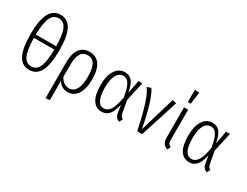

<svg xmlns="http://www.w3.org/2000/svg" viewBox="-86 -1419 2929 2276"><g transform="rotate(30 1378.5 -281.5)"><path d="M450 -370Q450 -176 401.5 -82.5Q353 11 253 11Q153 11 105 -81.5Q57 -174 57 -369Q57 -743 255 -743Q353 -743 401.5 -651Q450 -559 450 -370ZM114 -392H393Q391 -554 358 -624.5Q325 -695 255 -695Q184 -695 150.5 -624.5Q117 -554 114 -392ZM393 -347H114Q116 -182 149.5 -109.5Q183 -37 253 -37Q325 -37 358 -109Q391 -181 393 -347Z M959 -264Q959 -135 911 -62Q863 11 779 11Q696 11 647 -63V197L591 205V-292Q591 -408 637 -471Q683 -534 773 -534Q864 -534 911.5 -465Q959 -396 959 -264ZM899 -264Q899 -379 867.5 -433.5Q836 -488 773 -488Q708 -488 677.5 -436.5Q647 -385 647 -283V-123Q692 -36 771 -36Q832 -36 865.5 -93Q899 -150 899 -264Z M1409 -343 1444 -523H1497L1439 -262L1470 -90Q1474 -68 1483.5 -56.5Q1493 -45 1509 -40L1489 8Q1431 -5 1421 -70L1404 -177Q1384 -82 1345.5 -35.5Q1307 11 1245 11Q1165 11 1121.5 -56Q1078 -123 1078 -261Q1078 -386 1125 -460Q1172 -534 1255 -534Q1317 -534 1353.5 -491.5Q1390 -449 1409 -343ZM1137 -261Q1137 -36 1249 -36Q1297 -36 1332.5 -87Q1368 -138 1390 -268Q1376 -353 1357.5 -400.5Q1339 -448 1315.5 -467.5Q1292 -487 1258 -487Q1203 -487 1170 -429.5Q1137 -372 1137 -261Z M1764 -48 1907 -530 1962 -518 1796 0H1728Q1683 -214 1644.5 -333Q1606 -452 1563 -511L1616 -530Q1695 -417 1764 -48Z M2123 -117Q2123 -81 2132 -64Q2141 -47 2165 -36L2147 8Q2103 -6 2085 -33.5Q2067 -61 2067 -113V-523H2123ZM2136 -764 2114 -599H2074L2075 -768Z M2608 -343 2643 -523H2696L2638 -262L2669 -90Q2673 -68 2682.5 -56.5Q2692 -45 2708 -40L2688 8Q2630 -5 2620 -70L2603 -177Q2583 -82 2544.5 -35.5Q2506 11 2444 11Q2364 11 2320.5 -56Q2277 -123 2277 -261Q2277 -386 2324 -460Q2371 -534 2454 -534Q2516 -534 2552.5 -491.5Q2589 -449 2608 -343ZM2336 -261Q2336 -36 2448 -36Q2496 -36 2531.5 -87Q2567 -138 2589 -268Q2575 -353 2556.5 -400.5Q2538 -448 2514.5 -467.5Q2491 -487 2457 -487Q2402 -487 2369 -429.5Q2336 -372 2336 -261Z"/></g></svg>

Font: Fira Sans Condensed Light
Style: Regular
Weight: 300
Width: 3
Designer: bBox Type GmbH & Carrois Corporate GbR & Edenspiekermann AG
Foundry: bBox Type GmbH & Carrois Corporate GbR & Edenspiekermann AG
Version: Version 4.301